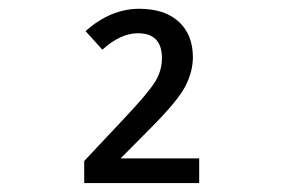

<svg xmlns="http://www.w3.org/2000/svg" viewBox="-20 -741 640 433"><path d="M429.2 -328.1H169.9V-377.9L261.2 -475.1Q315.4 -532.7 330.3 -557.4Q345.2 -582 345.2 -609.9Q345.2 -666 291 -666Q251.5 -666 210.9 -628.9L172.9 -670.9Q230 -721.2 293.9 -721.2Q351.6 -721.2 383.3 -691.9Q415 -662.6 415 -611.8Q415 -579.6 397.9 -546.4Q380.9 -513.2 317.9 -450.2L252 -383.8H429.2Z"/></svg>

Font: Apple Sans Adjectives
Style: Regular
Weight: 400
Monospace: yes
Foundry: Apple Sans Adjectives
Version: Version 0.01